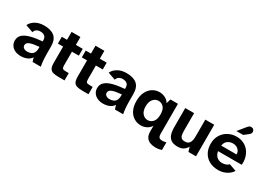

<svg xmlns="http://www.w3.org/2000/svg" viewBox="-12 -1582 3592 2613"><g transform="rotate(30 1784.5 -275.0)"><path d="M196 12Q149 12 110 -5.5Q71 -23 48 -55.5Q25 -88 25 -133Q25 -192 66 -228Q107 -264 183 -283.5Q259 -303 360 -311V-325Q360 -370 336 -391.5Q312 -413 267 -413Q233 -413 208.5 -397Q184 -381 176 -350L57 -392Q80 -443 136.5 -476Q193 -509 273 -509Q380 -509 436.5 -461.5Q493 -414 493 -303V-193Q493 -159 495 -122.5Q497 -86 501 -54Q505 -22 510 0H381L362 -62Q336 -23 293.5 -5.5Q251 12 196 12ZM246 -85Q278 -85 304 -96Q330 -107 345 -133Q360 -159 360 -204V-225Q269 -218 219 -200Q169 -182 169 -142Q169 -116 190.5 -100.5Q212 -85 246 -85Z M791 0Q733 0 699 -10.5Q665 -21 650.5 -50.5Q636 -80 636 -137V-389H554V-496H636V-620H775V-496H883V-389H775V-172Q775 -136 788 -125.5Q801 -115 837 -115H883V0Z M1167 0Q1109 0 1075 -10.5Q1041 -21 1026.5 -50.5Q1012 -80 1012 -137V-389H930V-496H1012V-620H1151V-496H1259V-389H1151V-172Q1151 -136 1164 -125.5Q1177 -115 1213 -115H1259V0Z M1490 12Q1443 12 1404 -5.5Q1365 -23 1342 -55.5Q1319 -88 1319 -133Q1319 -192 1360 -228Q1401 -264 1477 -283.5Q1553 -303 1654 -311V-325Q1654 -370 1630 -391.5Q1606 -413 1561 -413Q1527 -413 1502.5 -397Q1478 -381 1470 -350L1351 -392Q1374 -443 1430.5 -476Q1487 -509 1567 -509Q1674 -509 1730.5 -461.5Q1787 -414 1787 -303V-193Q1787 -159 1789 -122.5Q1791 -86 1795 -54Q1799 -22 1804 0H1675L1656 -62Q1630 -23 1587.5 -5.5Q1545 12 1490 12ZM1540 -85Q1572 -85 1598 -96Q1624 -107 1639 -133Q1654 -159 1654 -204V-225Q1563 -218 1513 -200Q1463 -182 1463 -142Q1463 -116 1484.5 -100.5Q1506 -85 1540 -85Z M2405 172Q2365 172 2327 159Q2289 146 2264.5 112Q2240 78 2240 14V-71Q2217 -31 2174.5 -9.5Q2132 12 2087 12Q2025 12 1975.5 -19Q1926 -50 1898 -108Q1870 -166 1870 -248Q1870 -329 1898 -387Q1926 -445 1975.5 -477Q2025 -509 2087 -509Q2132 -509 2174.5 -488Q2217 -467 2240 -426L2261 -496H2379V-26Q2379 -6 2383.5 11Q2388 28 2401.5 37Q2415 46 2442 46Q2458 46 2472.5 44Q2487 42 2505 37V157Q2489 163 2464.5 167.5Q2440 172 2405 172ZM2131 -97Q2179 -97 2212.5 -134.5Q2246 -172 2246 -250Q2246 -329 2212.5 -364.5Q2179 -400 2131 -400Q2083 -400 2049 -360Q2015 -320 2015 -248Q2015 -174 2049 -135.5Q2083 -97 2131 -97Z M2663 12Q2599 12 2562 -12.5Q2525 -37 2509.5 -83.5Q2494 -130 2494 -195V-496H2633V-230Q2633 -195 2637 -164Q2641 -133 2658.5 -115.5Q2676 -98 2714 -98Q2764 -98 2786.5 -130Q2809 -162 2809 -233V-496H2949V0H2830L2809 -70Q2787 -34 2754 -11Q2721 12 2663 12Z M3302 12Q3222 12 3162 -20Q3102 -52 3069 -111Q3036 -170 3036 -250Q3036 -329 3071.5 -387Q3107 -445 3166.5 -477Q3226 -509 3297 -509Q3357 -509 3405.5 -486.5Q3454 -464 3487 -424Q3520 -384 3535.5 -329.5Q3551 -275 3546 -211H3173Q3179 -180 3191.5 -158.5Q3204 -137 3221 -123.5Q3238 -110 3258.5 -104Q3279 -98 3299 -98Q3335 -98 3361 -109Q3387 -120 3402 -137L3515 -97Q3479 -42 3422 -15Q3365 12 3302 12ZM3172 -298H3415Q3414 -331 3398.5 -354.5Q3383 -378 3358 -391Q3333 -404 3300 -404Q3271 -404 3244 -393.5Q3217 -383 3198.5 -360.5Q3180 -338 3172 -298ZM3253 -573 3348 -690Q3362 -707 3373.5 -714.5Q3385 -722 3402 -722Q3426 -722 3439.5 -707.5Q3453 -693 3453 -672Q3453 -659 3445.5 -646Q3438 -633 3415 -616L3359 -573Z"/></g></svg>

Font: Atkinson Hyperlegible Next
Style: Bold
Weight: 700
Designer: Elliott Scott, Megan Eiswerth, Linus Boman, Theodore Petrosky, Letters from Sweden
Foundry: Applied Design Works, Letters from Sweden
Version: Version 2.001